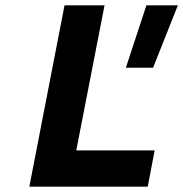

<svg xmlns="http://www.w3.org/2000/svg" viewBox="-20 -700 687 720"><path d="M90 0 222 -680H372L266 -136H560L534 0ZM452 -446 529 -680H647L554 -446Z"/></svg>

Font: Teachers
Style: Italic
Weight: 400
Italic angle: -11°
Designer: Alfredo Marco Pradil, Chank Diesel
Version: Version 1.001